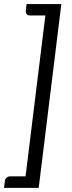

<svg xmlns="http://www.w3.org/2000/svg" viewBox="-45 -786 356 950"><path d="M146.5 143.5H-25L-21 110Q-20 100 -12.5 93.2Q-5 86.5 5.5 86.5H81.5L179.5 -709.5H103.5Q92.5 -709.5 87 -716Q81.5 -722.5 82.5 -732.5L86.5 -766H258.5Z"/></svg>

Font: Lato 2
Style: Italic
Weight: 400
Italic angle: -7°
Designer: Lukasz Dziedzic with Adam Twardoch and Botio Nikoltchev
Foundry: tyPoland Lukasz Dziedzic
Version: Version 2.015; 2015-08-06; http://www.latofonts.com/